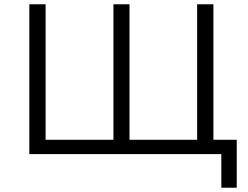

<svg xmlns="http://www.w3.org/2000/svg" viewBox="-20 -720 1157 897"><path d="M1086 -67H977V-700H901V-67H585V-700H510V-67H193V-700H117V0H1014V157H1086Z"/></svg>

Font: Montserrat-Alt1
Style: Regular
Weight: 400
Designer: Differentunic
Foundry: Differentunic
Version: Version 7.222